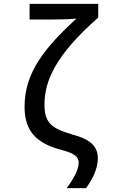

<svg xmlns="http://www.w3.org/2000/svg" viewBox="-20 -780 603 993"><path d="M325 193H425C457 149 486 94 486 38C486 -30 436 -63 355 -84C256 -114 210 -137 210 -238C210 -361 266 -494 488 -689V-760H133V-679H250C301 -679 351 -681 375 -684C219 -539 107 -411 107 -228C107 -97 174 -40 286 -8C364 12 387 29 387 62C387 98 358 149 325 193Z"/></svg>

Font: Noto Sans Mono SemiCondensed Medium
Style: Regular
Weight: 500
Width: 4
Designer: Monotype Design Team
Foundry: Monotype Imaging Inc.
Version: Version 2.014